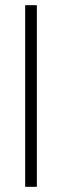

<svg xmlns="http://www.w3.org/2000/svg" viewBox="-20 -720 239 740"><path d="M77 0V-700H122V0Z"/></svg>

Font: DM Sans ExtraLight
Style: Regular
Weight: 200
Designer: Colophon Foundry, Jonny Pinhorn
Foundry: Colophon Foundry
Version: Version 4.004; ttfautohint (v1.8.4.7-5d5b)